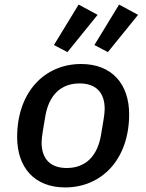

<svg xmlns="http://www.w3.org/2000/svg" viewBox="-20 -808 640 840"><path d="M407 -743 324 -788 216 -611 275 -580ZM584 -743 501 -788 393 -611 452 -580ZM265 12C426 12 545 -112 545 -308C545 -440 470 -528 335 -528C174 -528 55 -404 55 -208C55 -76 130 12 265 12ZM272 -73C204 -73 162 -109 162 -185C162 -197 164 -213 167 -232L178 -298C193 -389 244 -443 328 -443C396 -443 438 -407 438 -331C438 -319 436 -303 433 -284L422 -218C407 -127 356 -73 272 -73Z"/></svg>

Font: IBM Mono Medium
Style: Italic
Weight: 500
Italic angle: -9°
Monospace: yes
Designer: Mike Abbink, Paul van der Laan, Pieter van Rosmalen
Foundry: Bold Monday
Version: Version 2.3